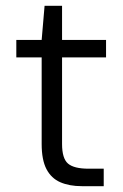

<svg xmlns="http://www.w3.org/2000/svg" viewBox="-20 -639 421 659"><path d="M261 0Q218 0 187 -13.5Q156 -27 139.5 -58.5Q123 -90 123 -145V-442H36V-502H123L133 -619H193V-502H344V-442H193V-145Q193 -95 213.5 -77.5Q234 -60 284 -60H336V0Z"/></svg>

Font: DM Sans 16pt Light
Style: Regular
Weight: 300
Version: Version 4.004;gftools[0.9.30]